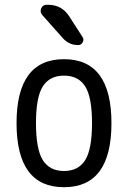

<svg xmlns="http://www.w3.org/2000/svg" viewBox="-20 -780 540 810"><path d="M339.4 -415.5Q310.5 -460.9 250 -460.9Q189.5 -460.9 160.6 -415.5Q131.8 -370.1 131.8 -260.3Q131.8 -150.4 160.6 -104.5Q189.5 -58.6 250 -58.6Q310.5 -58.6 339.4 -104.5Q368.2 -150.4 368.2 -260.3Q368.2 -370.1 339.4 -415.5ZM450.2 -260.3Q450.2 9.8 250 9.8Q49.8 9.8 49.8 -260.3Q49.8 -530.3 250 -530.3Q450.2 -530.3 450.2 -260.3ZM182.6 -759.8Q240.2 -759.8 271.5 -711.9L328.1 -624Q335 -614.3 329.1 -602.1Q323.2 -589.8 309.6 -589.8Q270.5 -589.8 244.1 -620.1L158.2 -716.8Q147.5 -729.5 153.8 -744.6Q160.2 -759.8 176.8 -759.8Z"/></svg>

Font: Rounded Mgen+ 1m regular
Style: Regular
Weight: 400
Designer: [Source Han Sans]
Ryoko NISHIZUKA  (kana & ideographs); Paul D. Hunt (Latin, Greek & Cyrillic); Wenlong ZHANG  (bopomofo
Version: Version 1.059.20150602